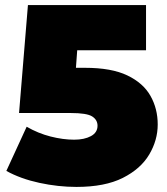

<svg xmlns="http://www.w3.org/2000/svg" viewBox="-20 -720 659 756"><path d="M281 16Q209 16 135 0Q61 -16 5 -47L85 -221Q130 -195 179 -182.5Q228 -170 272 -170Q312 -170 338 -184Q364 -198 364 -225Q364 -248 343 -261.5Q322 -275 258 -275H55L90 -700H555V-522H284L279 -453H315Q419 -453 481.5 -423Q544 -393 572.5 -342.5Q601 -292 601 -230Q601 -168 567.5 -111.5Q534 -55 463.5 -19.5Q393 16 281 16Z"/></svg>

Font: Montserrat Black
Style: Regular
Weight: 900
Designer: Julieta Ulanovsky
Foundry: Julieta Ulanovsky
Version: Version 9.000; ttfautohint (v1.8.4.7-5d5b)